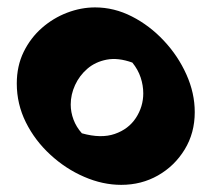

<svg xmlns="http://www.w3.org/2000/svg" viewBox="-20 -565 579 524"><path d="M310.8 -60.5Q260.2 -60.5 209.8 -82.4Q159.2 -104.2 117.4 -142.8Q75.5 -181.2 50.6 -231.1Q25.8 -281 25.8 -337Q25.8 -385 44.6 -423.4Q63.5 -461.8 94.5 -488.9Q125.5 -516 163.4 -530.4Q201.2 -544.8 239.5 -544.8Q291.5 -544.8 339.9 -520.1Q388.2 -495.5 427 -454.1Q465.8 -412.8 488.6 -362Q511.5 -311.2 511.5 -259Q511.5 -202 484 -157Q456.5 -112 411.2 -86.2Q366 -60.5 310.8 -60.5ZM203.5 -201.2Q255.8 -186.5 293.2 -199.5Q330.8 -212.5 350.9 -243.2Q371 -274 371 -310.2Q371 -331.8 363.9 -353.4Q356.8 -375 341.2 -394.2Q302.2 -408.2 271.2 -402.2Q240.2 -396.2 218.5 -377.5Q196.8 -358.8 184.9 -332.9Q173 -307 173 -279.8Q173 -259 180.6 -238.6Q188.2 -218.2 203.5 -201.2Z"/></svg>

Font: Eczar
Style: Regular
Weight: 400
Designer: Vaibhav Singh
Foundry: Rosetta Type Foundry
Version: Version 2.000